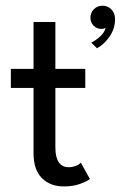

<svg xmlns="http://www.w3.org/2000/svg" viewBox="-20 -658 434 690"><path d="M348.5 -637.5Q367.5 -637.5 380.5 -624Q393.5 -610.5 393.5 -589Q393.5 -556.5 374.8 -528Q356 -499.5 328.5 -484.5L308 -505Q325 -513 340.2 -527.2Q355.5 -541.5 359.5 -557.5Q352.5 -554 343.5 -554Q327.5 -554.5 316.2 -566Q305 -577.5 305 -594Q305 -612.5 317.5 -625Q330 -637.5 348.5 -637.5ZM19 -410.5H100.5V-579H179V-410.5H286.5V-342H179V-128.5Q179 -57 227.5 -57Q239 -57 249.5 -60.8Q260 -64.5 264.2 -67.8Q268.5 -71 270.5 -73.5L303 -15Q295.5 -7.5 269.5 2.2Q243.5 12 209.5 12Q160.5 12 130.5 -18Q100.5 -48 100.5 -107.5V-342H19Z"/></svg>

Font: League Spartan
Style: Regular
Weight: 350
Foundry: The League of Moveable Type
Version: Version 2.002